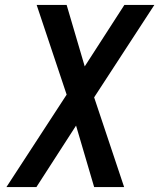

<svg xmlns="http://www.w3.org/2000/svg" viewBox="-20 -755 643 775"><path d="M6 0 249 -373 128 -735H249L322 -487L482 -735H603L360 -362L481 0H360L287 -248L127 0Z"/></svg>

Font: Iosevka SS04 SmBd Ex Obl
Style: Regular
Weight: 600
Width: 7
Italic angle: -9°
Monospace: yes
Designer: Belleve Invis
Foundry: Belleve Invis
Version: Version 19.0.0; ttfautohint (v1.8.4)